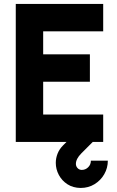

<svg xmlns="http://www.w3.org/2000/svg" viewBox="-20 -720 594 974"><path d="M60 0V-700H503.5V-561H199V-444.5H436V-305.5H199V-139H503.5V0ZM389 233.5Q350.5 233 322.2 214.8Q294 196.5 278.5 167.5Q263 138.5 263 106Q263 82.5 272 59.5Q281 36.5 300 17.5L384 -66.5L450.5 0Q419.5 31 392.2 58.5Q365 86 365 111.5Q365 123 373 132.2Q381 141.5 394.5 142Q413.5 142 427.2 128.5Q441 115 441 95H527Q527 132 509 163.5Q491 195 459.8 214.2Q428.5 233.5 389 233.5Z"/></svg>

Font: Urbanist ExtraBold
Style: Regular
Weight: 800
Designer: Corey Hu
Foundry: Corey Hu
Version: Version 1.330; ttfautohint (v1.8.4.7-5d5b)